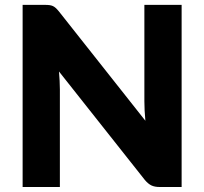

<svg xmlns="http://www.w3.org/2000/svg" viewBox="-20 -748 817 768"><path d="M159.5 -728.5Q170.5 -728.5 178 -727.5Q185.5 -726.5 191.5 -723.8Q197.5 -721 203 -716Q208.5 -711 215.5 -702.5L561.5 -265Q559.5 -286 558.5 -305.8Q557.5 -325.5 557.5 -343V-728.5H706.5V0H618.5Q599 0 585.8 -6.2Q572.5 -12.5 559.5 -28L216 -462Q217.5 -443 218.5 -424.8Q219.5 -406.5 219.5 -390.5V0H70.5V-728.5H159.5Z"/></svg>

Font: Lato Black
Style: Regular
Weight: 900
Designer: Lukasz Dziedzic
Foundry: tyPoland Lukasz Dziedzic
Version: Version 2.007; 2014-02-27